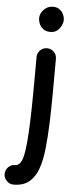

<svg xmlns="http://www.w3.org/2000/svg" viewBox="-128 -799 420 1089"><g transform="rotate(5 82.5 -255.0)"><path d="M115.2 -529.3Q138.2 -529.3 154.3 -513.2Q170.4 -497.1 170.4 -474.1Q170.4 -361.8 169.7 -270.8Q168.9 -179.7 166.5 -107.4Q163.6 -30.3 156.7 36.1Q149.9 102.5 132.6 152.3Q115.2 202.1 81.8 230Q48.3 257.8 -7.3 257.8Q-29.8 257.8 -46.1 241.2Q-62.5 224.6 -62.5 202.1Q-62.5 179.2 -46.1 162.8Q-29.8 146.5 -7.3 146.5Q25.9 146.5 38.8 85.9Q51.8 25.4 56.2 -112.3Q58.6 -182.1 59.3 -272Q60.1 -361.8 60.1 -474.1Q60.1 -497.1 76.4 -513.2Q92.8 -529.3 115.2 -529.3ZM55.2 -694.8Q55.2 -722.2 76.7 -744.4Q98.1 -766.6 128.4 -766.6Q152.8 -766.6 167.7 -754.6Q182.6 -742.7 189.2 -726.8Q195.8 -710.9 195.8 -698.2Q195.8 -683.1 187.7 -665.5Q179.7 -647.9 164.3 -635.5Q148.9 -623 126 -623Q99.1 -623 83.5 -635.7Q67.9 -648.4 61.5 -665.3Q55.2 -682.1 55.2 -694.8Z"/></g></svg>

Font: Mikhak-DS2-FD SemiBold
Style: Regular
Weight: 600
Designer: Amin Abedi
Version: Version 3.2